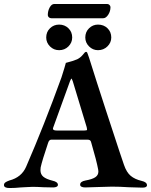

<svg xmlns="http://www.w3.org/2000/svg" viewBox="-24 -943 761 968"><path d="M-4 -10Q-4 -18 2.5 -23Q9 -28 23 -33Q85 -49 108 -103Q198 -310 286 -553Q295 -580 300.5 -599.5Q306 -619 308 -626Q344 -635 365 -644Q381 -652 391.5 -664.5Q402 -677 404 -679Q412 -685 416 -677Q418 -673 425 -652Q462 -534 510.5 -385.5Q559 -237 578 -180L601 -112Q614 -74 635 -56.5Q656 -39 690 -31Q717 -25 717 -9Q717 3 694 3L625 1Q580 -2 540 -2Q518 -2 468 0Q422 2 405 2Q394 2 387 -1.5Q380 -5 380 -12Q380 -28 407 -33Q441 -39 456.5 -49.5Q472 -60 472 -78Q472 -85 471 -88Q463 -132 436 -224Q434 -233 429.5 -236Q425 -239 415 -239H235Q223 -239 218 -221Q188 -132 181 -99Q180 -94 180 -85Q180 -64 194.5 -52Q209 -40 241 -32Q268 -26 268 -11Q268 -5 261.5 -1.5Q255 2 244 2L196 1Q162 -1 140 -1Q126 -1 107.5 0.5Q89 2 80 2Q52 5 24 5Q-4 5 -4 -10ZM401 -285Q409 -285 412 -286Q415 -287 415 -291Q415 -292 413 -302L343 -533Q338 -547 336 -547Q335 -547 329 -534L245 -302Q243 -298 243 -294Q243 -285 262 -285ZM209 -754Q209 -782 228 -800.5Q247 -819 274 -819Q302 -819 321 -800.5Q340 -782 340 -754Q340 -728 321 -709Q302 -690 274 -690Q247 -690 228 -709Q209 -728 209 -754ZM406 -754Q406 -782 425 -800.5Q444 -819 470 -819Q499 -819 518 -800.5Q537 -782 537 -754Q537 -728 517.5 -709Q498 -690 470 -690Q444 -690 425 -709Q406 -728 406 -754ZM217 -867Q217 -888 226.5 -905.5Q236 -923 250 -923H516Q523 -923 528 -918Q533 -913 533 -907Q533 -886 521.5 -868.5Q510 -851 496 -851H235Q227 -851 222 -856Q217 -861 217 -867Z"/></svg>

Font: EB Garamond SemiBold
Style: Regular
Weight: 600
Designer: Georg Duffner and Octavio Pardo
Foundry: Georg Duffner
Version: Version 1.000